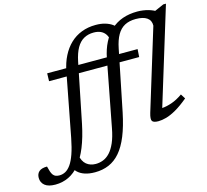

<svg xmlns="http://www.w3.org/2000/svg" viewBox="-297 -887 1383 1280"><g transform="rotate(-15 394.0 -247.0)"><path d="M68 -436.5 69.5 -490.5H693.5L690 -436.5ZM61.5 147 129 88.5Q137 134.5 163 155.8Q189 177 227 177Q253.5 177 278.5 167.2Q303.5 157.5 325 134.5Q346.5 111.5 363.8 72.2Q381 33 392 -26L480 -485Q491.5 -544 515 -590.2Q538.5 -636.5 573 -668.5Q607.5 -700.5 653.5 -716.8Q699.5 -733 756 -733Q776.5 -733 795.2 -730.2Q814 -727.5 831 -722.8Q848 -718 862.8 -711.2Q877.5 -704.5 889.5 -696.5L848.5 -695.5L936 -734H954.5L750.5 -68.5Q781 -70.5 818 -83.2Q855 -96 894 -123.5L914.5 -91Q866.5 -51 828 -29Q789.5 -7 758.8 1.5Q728 10 704 10Q671 10 661.8 -3Q652.5 -16 665 -58L835.5 -614.5Q836.5 -650.5 810 -669Q783.5 -687.5 733 -687.5Q688 -687.5 656.5 -670.8Q625 -654 604.5 -618.5Q584 -583 573 -527.5L488 -108.5Q469 -16.5 442.8 48Q416.5 112.5 382 152.5Q347.5 192.5 304 211Q260.5 229.5 208 229.5Q167.5 229.5 137.8 219.5Q108 209.5 89 191Q70 172.5 61.5 147ZM206.5 -105Q188 -15.5 161.5 49.8Q135 115 100.5 157.5Q66 200 23.5 220.2Q-19 240.5 -68.5 240.5Q-117 240.5 -141.2 220.8Q-165.5 201 -165.5 168.5Q-165.5 140.5 -147.8 125Q-130 109.5 -92.5 109.5Q-87.5 130.5 -82.5 145.5Q-77.5 160.5 -70 170.5Q-62 180.5 -51.5 184.2Q-41 188 -26.5 188Q-5 188 14.8 177.5Q34.5 167 52.2 142Q70 117 85 74.2Q100 31.5 112.5 -32.5L196.5 -470.5Q207.5 -527.5 230.8 -573.2Q254 -619 288 -651.5Q322 -684 366.5 -701.2Q411 -718.5 464.5 -718.5Q502 -718.5 530 -710Q558 -701.5 577.2 -687.8Q596.5 -674 606 -657.5L534.5 -594Q530.5 -620 518.2 -637.5Q506 -655 486 -664Q466 -673 438.5 -673Q399.5 -673 370 -656.2Q340.5 -639.5 320.5 -604.2Q300.5 -569 289 -513Z"/></g></svg>

Font: Newsreader 9pt
Style: Italic
Weight: 400
Italic angle: -17°
Designer: Hugues Gentile
Foundry: Production Type
Version: Version 1.003